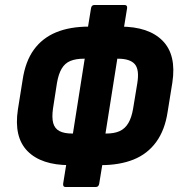

<svg xmlns="http://www.w3.org/2000/svg" viewBox="-20 -732 717 772"><path d="M260 -68Q146 -68 90.5 -124.5Q35 -181 52 -292L71 -411Q82 -485 116 -532Q150 -579 205.5 -602Q261 -625 338 -625H464Q578 -625 634 -568Q690 -511 673 -400L654 -282Q643 -209 608 -161Q573 -113 517 -90.5Q461 -68 385 -68ZM271 -195H406Q440 -195 461.5 -205Q483 -215 496 -237Q509 -259 515 -294L532 -397Q541 -452 522 -474Q503 -496 454 -496H318Q285 -496 263 -487Q241 -478 228 -456Q215 -434 209 -398L193 -295Q188 -259 194 -237Q200 -215 219 -205Q238 -195 271 -195ZM244 20Q232 20 234 6L250 -93L262 -124L331 -562L328 -588L346 -699Q348 -712 360 -712H480Q493 -712 491 -699L473 -588L462 -561L393 -125L395 -92L379 6Q377 20 365 20Z"/></svg>

Font: Sofia Sans Condensed Black
Style: Italic
Weight: 900
Italic angle: -9°
Version: Version 4.100